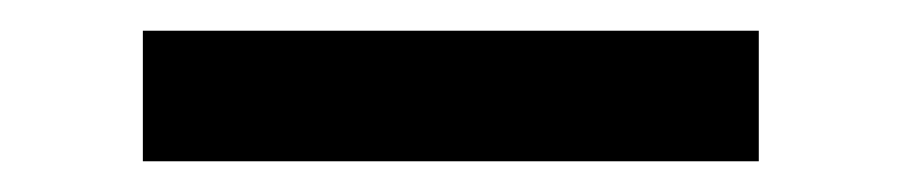

<svg xmlns="http://www.w3.org/2000/svg" viewBox="-20 -855 587 125"><path d="M73 -750V-835H474V-750Z"/></svg>

Font: Teachers SemiBold
Style: Regular
Weight: 600
Version: Version 1.001